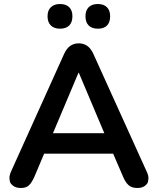

<svg xmlns="http://www.w3.org/2000/svg" viewBox="-20 -929 784 957"><path d="M371 -566 244 -265H500L373 -566ZM84 8Q60 8 45.5 -3Q31 -14 29 -25.5Q27 -37 27 -41Q27 -56 35 -74L299 -659Q312 -688 330.5 -700.5Q349 -713 373 -713Q396 -713 414.5 -700.5Q433 -688 446 -659L711 -74Q720 -56 720 -40Q720 -36 718 -24.5Q716 -13 702 -2.5Q688 8 665 8Q637 8 621.5 -5.5Q606 -19 594 -47L544 -163H200L151 -47Q138 -18 124 -5Q110 8 84 8ZM468 -786Q438 -786 422 -802Q406 -818 406 -848Q406 -877 422 -893Q438 -909 468 -909Q497 -909 513 -893Q529 -877 529 -848Q529 -818 513.5 -802Q498 -786 468 -786ZM279 -786Q250 -786 233.5 -802Q217 -818 217 -848Q217 -877 233.5 -893Q250 -909 279 -909Q309 -909 325 -893Q341 -877 341 -848Q341 -818 325 -802Q309 -786 279 -786Z"/></svg>

Font: Nunito
Style: Bold
Weight: 700
Designer: Vernon Adams
Foundry: Vernon Adams
Version: Version 3.602